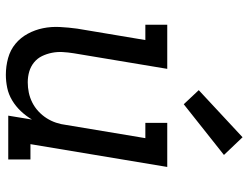

<svg xmlns="http://www.w3.org/2000/svg" viewBox="-114 -706 829 640"><g transform="rotate(90 300.0 -386.5)"><path d="M230 8Q201 8 174 0.5Q147 -7 126.5 -24Q106 -41 93 -65Q80 -89 74.5 -116Q69 -143 70.5 -172Q72 -201 76 -230L114 -457H63V-530H210L158 -218Q155 -199 154 -181Q153 -163 156.5 -145.5Q160 -128 167.5 -112.5Q175 -97 188.5 -86Q202 -75 219 -70Q236 -65 255 -65Q272 -65 289 -68.5Q306 -72 322 -80Q338 -88 351.5 -100.5Q365 -113 374.5 -128Q384 -143 389.5 -159.5Q395 -176 397 -193L441 -457H390V-530H537L461 -74H512V0H366L379 -79Q367 -59 351 -42Q335 -25 315 -13Q295 -1 273 3.5Q251 8 230 8ZM328 -585 281 -635 438 -781 497 -719Z"/></g></svg>

Font: Iosevka Curly Slab ExObl
Style: Regular
Weight: 400
Width: 7
Italic angle: -9°
Monospace: yes
Designer: Belleve Invis
Foundry: Belleve Invis
Version: Version 11.1.0; ttfautohint (v1.8.3)